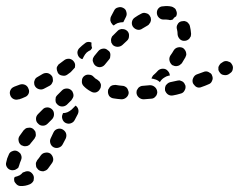

<svg xmlns="http://www.w3.org/2000/svg" viewBox="-39 -303 797 640"><path d="M37 272Q40 271 43 270Q51 266 60 269Q68 273 72 281Q74 285 74 290Q74 294 73 299Q71 303 68 306Q65 309 61 311Q45 318 29 317Q25 317 21 315Q17 313 14 309Q11 306 9 302Q8 298 8 293Q8 291 9 290Q9 288 10 287Q19 285 27 281Q33 277 37 272ZM81 239Q80 243 81 248Q81 252 83 256Q86 260 89 263Q93 266 97 267Q101 268 106 268Q110 267 114 265Q118 263 121 259Q128 250 134 241Q140 233 138 224Q136 215 129 209Q121 204 112 206Q103 207 97 215Q91 224 85 231Q83 235 81 239ZM33 222Q33 217 31 213Q30 209 26 206Q23 203 19 201Q11 197 2 201Q-7 204 -10 213Q-16 225 -18 237Q-21 246 -16 254Q-11 262 -2 264Q2 265 7 264Q11 264 15 261Q19 259 22 256Q24 252 25 248Q27 240 31 231Q33 226 33 222ZM129 175Q132 184 140 188Q148 192 157 189Q166 186 170 178L180 159Q184 150 181 141Q178 133 169 128Q161 124 152 127Q143 130 139 139L130 158Q126 166 129 175ZM80 151Q81 147 80 142Q80 138 78 134Q75 130 72 127Q68 124 64 123Q60 122 55 123Q51 123 47 125Q43 128 40 131Q33 140 27 149Q21 157 23 166Q24 175 32 181Q36 183 40 184Q44 185 49 184Q53 184 57 181Q61 179 63 175Q69 167 76 159Q78 155 80 151ZM141 78Q141 68 135 62Q128 55 119 55Q109 55 103 62L88 77Q81 84 81 93Q81 103 88 109Q94 116 104 116Q113 116 120 109L135 94Q141 87 141 78ZM169 94Q172 103 180 107Q189 111 197 108Q206 105 210 97L220 78Q224 70 222 62Q220 54 213 49L200 62Q193 68 186 71Q179 74 171 74L170 77Q166 85 169 94ZM204 23Q206 19 206 15Q206 10 204 6Q203 2 200 -1Q193 -8 184 -8Q174 -8 168 -2L152 14Q149 17 147 21Q146 25 146 29Q146 34 147 38Q149 42 152 45Q159 52 168 52Q177 52 184 46L199 31Q202 27 204 23ZM43 21Q52 18 56 10Q60 1 56 -7Q53 -16 45 -20Q36 -24 27 -21Q20 -18 11 -15Q9 -15 9 -14Q0 -11 -4 -3Q-8 5 -5 14Q-2 23 6 27Q14 31 23 28Q24 28 25 28Q35 25 43 21ZM473 24Q477 22 480 18Q483 15 484 11Q486 6 485 2Q484 -7 477 -13Q470 -19 461 -19Q449 -18 438 -17Q433 -17 429 -15Q425 -13 422 -10Q419 -6 417 -2Q416 2 416 7Q417 16 424 22Q431 28 440 28Q452 27 465 26Q469 26 473 24ZM382 22Q389 16 390 7Q390 2 388 -2Q387 -6 384 -10Q381 -13 377 -15Q373 -17 369 -17Q357 -18 346 -20Q342 -20 337 -19Q333 -18 329 -15Q326 -12 324 -8Q321 -5 321 0Q320 9 325 17Q331 24 340 25Q352 27 366 28Q375 28 382 22ZM576 -1Q581 -9 579 -18Q577 -22 575 -26Q572 -30 568 -32Q564 -34 560 -35Q555 -35 551 -34Q539 -31 528 -29Q524 -28 520 -25Q517 -22 514 -19Q512 -15 511 -10Q511 -6 511 -2Q514 7 521 12Q529 17 538 15Q550 13 563 9Q572 7 576 -1ZM281 5Q290 2 294 -6Q297 -10 297 -14Q298 -19 297 -23Q295 -27 293 -31Q290 -34 286 -37Q278 -41 273 -47Q267 -54 257 -54Q248 -55 241 -49Q234 -43 234 -33Q233 -24 239 -17Q249 -6 264 2Q272 7 281 5ZM133 -23Q135 -26 137 -31Q138 -35 137 -40Q137 -44 135 -48Q130 -56 121 -59Q112 -61 104 -57Q95 -52 87 -47Q83 -45 80 -42Q77 -38 76 -34Q74 -30 75 -25Q75 -21 77 -17Q81 -9 90 -6Q99 -3 107 -7Q117 -12 126 -17Q130 -19 133 -23ZM668 -34Q672 -42 668 -51Q667 -55 664 -58Q660 -61 656 -63Q652 -65 648 -65Q643 -65 639 -63Q629 -59 617 -55Q609 -52 605 -43Q601 -35 604 -26Q606 -22 609 -19Q612 -15 616 -13Q620 -11 624 -11Q629 -11 633 -13Q645 -17 656 -22Q665 -25 668 -34ZM476 -39Q471 -41 466 -41Q467 -45 469 -48Q471 -52 474 -54Q481 -60 488 -68Q495 -74 504 -74Q514 -74 520 -67Q523 -64 525 -60Q527 -56 527 -51Q525 -51 524 -51Q515 -49 508 -44Q500 -39 495 -31Q495 -30 494 -29Q493 -30 492 -31Q485 -37 476 -39ZM199 -65 210 -77Q211 -78 211 -79Q211 -80 211 -81Q212 -86 211 -90Q210 -94 207 -98Q202 -105 193 -107Q183 -108 176 -103L172 -100Q166 -96 160 -91Q156 -89 154 -85Q151 -81 150 -77Q150 -72 151 -68Q152 -64 154 -60Q159 -52 169 -51Q178 -49 185 -54Q191 -58 196 -62Q198 -64 199 -65ZM737 -73Q739 -82 733 -90Q731 -94 727 -96Q723 -98 719 -99Q714 -100 710 -99Q706 -98 702 -95Q701 -94 699 -93Q695 -91 693 -87Q690 -83 689 -79Q689 -75 689 -70Q690 -66 693 -62Q698 -54 707 -53Q716 -51 724 -56Q726 -57 728 -59Q736 -64 737 -73ZM328 -111Q329 -116 329 -120Q329 -125 327 -129Q325 -133 321 -135Q314 -142 305 -141Q295 -140 289 -133L275 -116Q273 -113 271 -109Q270 -105 270 -100Q271 -96 273 -92Q275 -88 278 -85Q285 -79 294 -79Q304 -80 310 -87L324 -104Q327 -107 328 -111ZM526 -101Q528 -92 535 -86Q539 -84 543 -83Q548 -82 552 -83Q557 -84 560 -86Q564 -89 567 -92Q573 -102 579 -112Q581 -116 582 -120Q582 -125 581 -129Q580 -133 577 -137Q575 -140 571 -143Q563 -147 554 -145Q545 -143 540 -135Q535 -126 529 -118Q524 -110 526 -101ZM240 -114 236 -106Q233 -106 230 -108Q227 -110 225 -112Q219 -119 219 -129Q220 -138 227 -144Q234 -151 242 -157Q247 -162 253 -163Q260 -164 266 -161Q266 -161 266 -160Q265 -151 268 -143L263 -136Q256 -133 250 -128Q244 -122 240 -114ZM391 -183Q392 -192 386 -199Q383 -202 379 -204Q375 -206 370 -206Q366 -207 361 -205Q357 -204 354 -201Q346 -193 338 -185Q334 -182 333 -178Q331 -174 331 -169Q331 -165 332 -161Q334 -157 337 -153Q344 -147 353 -147Q362 -147 369 -153Q377 -160 384 -167Q391 -173 391 -183ZM561 -172Q568 -166 577 -167Q581 -167 585 -169Q589 -171 592 -174Q595 -178 597 -182Q598 -186 598 -190Q597 -204 594 -216Q593 -221 590 -224Q587 -228 584 -230Q580 -232 575 -233Q571 -233 566 -232Q557 -230 553 -222Q548 -214 551 -205Q553 -197 553 -188Q554 -179 561 -172ZM459 -224Q462 -227 463 -231Q465 -236 464 -240Q464 -245 461 -249Q457 -257 448 -259Q439 -262 431 -257Q421 -252 411 -245Q403 -240 401 -231Q399 -222 404 -214Q410 -206 419 -204Q428 -202 436 -208Q444 -213 453 -218Q457 -220 459 -224ZM329 -240Q329 -244 331 -248L341 -267Q345 -276 354 -278Q363 -281 371 -277Q380 -273 382 -264Q385 -255 381 -247L372 -229Q372 -229 371 -229Q362 -229 353 -226Q346 -223 340 -218Q336 -220 334 -224Q331 -227 330 -231Q328 -235 329 -240ZM508 -238Q499 -237 492 -243Q485 -249 484 -258Q483 -268 489 -275Q495 -282 505 -282Q520 -284 533 -281Q537 -280 541 -277Q545 -275 547 -271Q549 -267 550 -263Q551 -258 550 -254Q550 -252 549 -251Q548 -250 548 -248Q547 -247 545 -247Q540 -243 537 -238Q533 -237 530 -236Q526 -236 523 -237Q517 -238 508 -238Z"/></svg>

Font: FRB American Cursive Dashed Extrabold
Style: Bold Italic
Weight: 800
Italic angle: -25°
Version: Version 2.0;Modular Font Editor K font №1